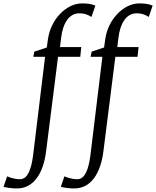

<svg xmlns="http://www.w3.org/2000/svg" viewBox="-123 -835 899 1106"><path d="M67.4 62C57.1 139.2 36.6 196.8 -6.8 197.3C-43 197.8 -75.7 183.6 -82 180.7L-102.5 241.2C-88.9 245.1 -55.7 251 -23.4 250.5C70.3 249.5 126.5 165 142.6 36.1L211.4 -507.8H339.4L345.2 -564H222.7L229 -616.7C239.3 -703.1 275.9 -757.8 332.5 -758.3C368.2 -758.8 391.1 -745.6 403.8 -737.3L426.3 -802.7C401.4 -813.5 375 -815.4 349.1 -815.4C259.8 -815.4 169.4 -724.6 153.3 -609.9L146.5 -561.5L74.7 -537.6L68.8 -507.8H136.7ZM397.5 62C387.2 139.2 366.7 196.8 323.2 197.3C287.1 197.8 254.4 183.6 248 180.7L227.5 241.2C241.2 245.1 274.4 251 306.6 250.5C400.4 249.5 456.5 165 472.7 36.1L541.5 -507.8H669.4L675.3 -564H552.7L559.1 -616.7C569.3 -703.1 606 -757.8 662.6 -758.3C698.2 -758.8 721.2 -745.6 733.9 -737.3L756.3 -802.7C731.4 -813.5 705.1 -815.4 679.2 -815.4C589.8 -815.4 499.5 -724.6 483.4 -609.9L476.6 -561.5L404.8 -537.6L398.9 -507.8H466.8Z"/></svg>

Font: Merriweather
Style: Light Italic
Weight: 300
Italic angle: -7.5°
Designer: Eben Sorkin
Foundry: Eben Sorkin
Version: Version 1.001